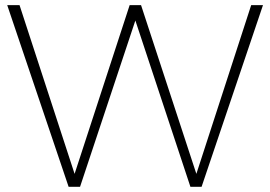

<svg xmlns="http://www.w3.org/2000/svg" viewBox="-20 -719 1038 739"><path d="M755.9 0H712.9L501 -640.1L288.1 0H244.1L7.8 -699.2H55.2L267.1 -49.8L479 -699.2H522.9L735.8 -49.8L946.8 -699.2H992.2Z"/></svg>

Font: Montserrat Ultra Light
Style: Regular
Weight: 200
Designer: Julieta Ulanovsky
Foundry: Julieta Ulanovsky
Version: Version 3.001;PS 003.001;hotconv 1.0.70;makeotf.lib2.5.58329